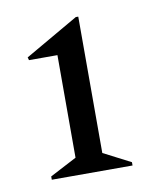

<svg xmlns="http://www.w3.org/2000/svg" viewBox="-54 -820 369 459"><g transform="rotate(-10 131.0 -590.5)"><path d="M36 -404V-412L101 -446V-695H32L30 -702L160 -777H166V-446L232 -412V-404Z"/></g></svg>

Font: Platypi Light Light
Style: Regular
Weight: 300
Version: Version 1.200